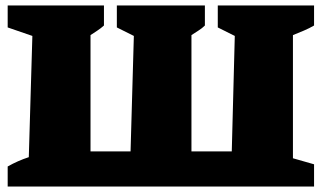

<svg xmlns="http://www.w3.org/2000/svg" viewBox="-20 -680 1176 700"><path d="M1125 -587Q1108 -577 1088 -568.5Q1068 -560 1048 -552V-103L1125 -81V0H8V-73Q45 -94 85 -107L98 -549L8 -580V-660H359V-587Q348 -577 335 -568.5Q322 -560 310 -552V-128H456L468 -549L406 -580V-660H727V-587Q717 -577 703.5 -568.5Q690 -560 678 -552V-128H825L836 -549L774 -580V-660H1125Z"/></svg>

Font: Piazzolla Black
Style: Regular
Weight: 900
Designer: Juan Pablo del Peral
Foundry: Huerta Tipografica
Version: Version 1.330